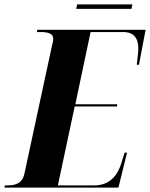

<svg xmlns="http://www.w3.org/2000/svg" viewBox="-57 -849 679 869"><path d="M288 -809H538L542 -829H292ZM-37 0H479L518 -158H507L491 -107C476 -59 442 -10 371 -10H205L281 -367H472L474 -377H284L353 -704H500C549 -704 569 -676 569 -630C569 -610 564 -574 562 -556H572L602 -714H112L110 -704H124C160 -704 184 -698 184 -673C184 -665 181 -652 178 -641L54 -65C44 -18 13 -10 -23 -10H-35Z"/></svg>

Font: Noto Serif Display Condensed ExtraBold
Style: Italic
Weight: 800
Width: 3
Italic angle: -12°
Designer: Monotype Design Team
Foundry: Monotype Imaging Inc.
Version: Version 2.009